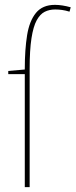

<svg xmlns="http://www.w3.org/2000/svg" viewBox="-20 -770 311 790"><path d="M102 -487V0H82V-465H14V-478L82 -484V-487Q82 -566 91.5 -625Q101 -684 128 -717Q155 -750 206 -750Q235 -750 271 -740L266 -722Q250 -727 235.5 -729Q221 -731 207 -731Q183 -731 164 -721.5Q145 -712 131 -686.5Q117 -661 109.5 -612.5Q102 -564 102 -487Z"/></svg>

Font: Georama Condensed Thin
Style: Regular
Weight: 100
Width: 3
Designer: Jean-Baptiste Levee
Foundry: Production Type
Version: Version 1.000